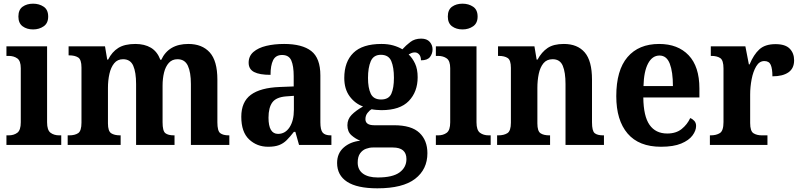

<svg xmlns="http://www.w3.org/2000/svg" viewBox="-20 -788 4352 1044"><path d="M160 -628Q126 -628 103 -645Q80 -662 80 -698Q80 -735 103 -751.5Q126 -768 160 -768Q193 -768 217.5 -751.5Q242 -735 242 -698Q242 -662 217.5 -645Q193 -628 160 -628ZM15 0V-52H27Q55 -52 74 -66Q93 -80 93 -123V-417Q93 -457 74 -470.5Q55 -484 27 -484H15V-536H236V-123Q236 -80 255 -66Q274 -52 302 -52H313V0Z M348 0V-52H356Q387 -52 405 -64Q423 -76 423 -121V-421Q423 -464 405 -475.5Q387 -487 356 -487H353V-536H551L563 -464H568Q589 -506 623.5 -527.5Q658 -549 716 -549Q766 -549 800.5 -528.5Q835 -508 852 -463H857Q897 -549 1004 -549Q1079 -549 1120.5 -503Q1162 -457 1162 -355V-123Q1162 -76 1177.5 -64Q1193 -52 1224 -52H1227V0H1018V-331Q1018 -395 1001.5 -430.5Q985 -466 945 -466Q916 -466 898 -446Q880 -426 872 -393.5Q864 -361 864 -322V-123Q864 -76 879 -64Q894 -52 926 -52H929V0H720V-331Q720 -395 704.5 -430.5Q689 -466 649 -466Q619 -466 601 -444Q583 -422 575 -386.5Q567 -351 567 -310V-117Q567 -75 584.5 -63.5Q602 -52 633 -52H636V0Z M1438 10Q1377 10 1334.5 -30Q1292 -70 1292 -153Q1292 -234 1344 -272.5Q1396 -311 1501 -315L1577 -318V-374Q1577 -429 1564 -459Q1551 -489 1514 -489Q1479 -489 1465 -460.5Q1451 -432 1451 -381Q1391 -381 1361.5 -396.5Q1332 -412 1332 -447Q1332 -483 1358 -505.5Q1384 -528 1427.5 -538.5Q1471 -549 1525 -549Q1623 -549 1672.5 -510.5Q1722 -472 1722 -378V-123Q1722 -82 1734.5 -67Q1747 -52 1778 -52H1782V0H1606L1586 -71H1578Q1557 -44 1539 -26Q1521 -8 1497.5 1Q1474 10 1438 10ZM1492 -60Q1531 -60 1554.5 -96Q1578 -132 1578 -191V-267L1537 -264Q1482 -260 1461 -231.5Q1440 -203 1440 -148Q1440 -60 1492 -60Z M2032 236Q1922 236 1867.5 200.5Q1813 165 1813 98Q1813 46 1848.5 14.5Q1884 -17 1939 -23Q1913 -33 1891 -52.5Q1869 -72 1869 -107Q1869 -140 1892 -163.5Q1915 -187 1954 -209Q1910 -225 1881 -264.5Q1852 -304 1852 -364Q1852 -452 1901.5 -500.5Q1951 -549 2054 -549Q2090 -549 2118 -541Q2146 -533 2168 -520Q2187 -541 2211 -559.5Q2235 -578 2270 -578Q2301 -578 2316.5 -560.5Q2332 -543 2332 -520Q2332 -496 2318 -478Q2304 -460 2269 -460Q2269 -481 2259 -492Q2249 -503 2236 -503Q2225 -503 2217 -499.5Q2209 -496 2202 -492Q2223 -472 2237 -442Q2251 -412 2251 -368Q2251 -289 2203 -239Q2155 -189 2054 -189Q2043 -189 2026 -190.5Q2009 -192 2001 -194Q1989 -188 1978 -173.5Q1967 -159 1967 -140Q1967 -107 2015 -107H2123Q2217 -107 2260.5 -66Q2304 -25 2304 45Q2304 133 2237 184.5Q2170 236 2032 236ZM2052 -247Q2094 -247 2108 -278.5Q2122 -310 2122 -365Q2122 -422 2107.5 -456Q2093 -490 2051 -490Q2011 -490 1996 -455Q1981 -420 1981 -364Q1981 -310 1996 -278.5Q2011 -247 2052 -247ZM2034 177Q2115 177 2152.5 149.5Q2190 122 2190 77Q2190 14 2116 14H2007Q1989 14 1970 21Q1951 28 1938 46Q1925 64 1925 96Q1925 135 1953.5 156Q1982 177 2034 177Z M2495 -628Q2461 -628 2438 -645Q2415 -662 2415 -698Q2415 -735 2438 -751.5Q2461 -768 2495 -768Q2528 -768 2552.5 -751.5Q2577 -735 2577 -698Q2577 -662 2552.5 -645Q2528 -628 2495 -628ZM2350 0V-52H2362Q2390 -52 2409 -66Q2428 -80 2428 -123V-417Q2428 -457 2409 -470.5Q2390 -484 2362 -484H2350V-536H2571V-123Q2571 -80 2590 -66Q2609 -52 2637 -52H2648V0Z M2683 0V-52H2689Q2720 -52 2739 -64Q2758 -76 2758 -121V-419Q2758 -461 2740.5 -472.5Q2723 -484 2692 -484H2688V-536H2886L2898 -464H2903Q2925 -505 2957.5 -527Q2990 -549 3046 -549Q3120 -549 3159.5 -503Q3199 -457 3199 -355V-123Q3199 -76 3213.5 -64Q3228 -52 3260 -52H3264V0H3055V-331Q3055 -395 3040 -430.5Q3025 -466 2985 -466Q2953 -466 2935 -444Q2917 -422 2909.5 -386.5Q2902 -351 2902 -310V-117Q2902 -75 2919 -63.5Q2936 -52 2967 -52H2971V0Z M3574 10Q3454 10 3392.5 -62Q3331 -134 3331 -265Q3331 -406 3392 -477.5Q3453 -549 3564 -549Q3666 -549 3724.5 -487.5Q3783 -426 3783 -307V-258H3478Q3479 -156 3512 -109Q3545 -62 3608 -62Q3656 -62 3686.5 -86.5Q3717 -111 3733 -146Q3746 -141 3755.5 -130.5Q3765 -120 3765 -103Q3765 -78 3745.5 -51.5Q3726 -25 3684 -7.5Q3642 10 3574 10ZM3639 -320Q3639 -397 3622 -441.5Q3605 -486 3566 -486Q3527 -486 3504 -443Q3481 -400 3479 -320Z M3840 0V-52H3844Q3875 -52 3894.5 -64.5Q3914 -77 3914 -124V-416Q3914 -460 3896.5 -472Q3879 -484 3848 -484H3845V-536H4033L4052 -438H4056Q4078 -491 4109 -519.5Q4140 -548 4197 -548Q4250 -548 4274 -523.5Q4298 -499 4298 -460Q4298 -416 4267 -394.5Q4236 -373 4180 -373Q4180 -414 4171 -435Q4162 -456 4136 -456Q4109 -456 4092 -427.5Q4075 -399 4067 -357Q4059 -315 4059 -274V-119Q4059 -75 4077 -63.5Q4095 -52 4123 -52H4153V0Z"/></svg>

Font: Noto Serif Sinhala SemiCondensed
Style: Bold
Weight: 700
Width: 4
Designer: Jelle Bosma - Monotype Design Team
Foundry: Monotype Imaging Inc.
Version: Version 2.007; ttfautohint (v1.8.4.7-5d5b)